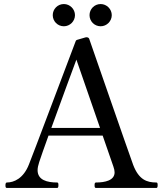

<svg xmlns="http://www.w3.org/2000/svg" viewBox="-20 -930 814 950"><path d="M296 -800C326 -800 351 -825 351 -855C351 -885 326 -910 296 -910C265 -910 241 -885 241 -855C241 -825 265 -800 296 -800ZM478 -800C508 -800 533 -825 533 -855C533 -885 508 -910 478 -910C447 -910 423 -885 423 -855C423 -825 447 -800 478 -800ZM754 -27C706 -27 667 -41 639 -114C614 -182 425 -728 422 -736C421 -741 417 -744 413 -745C409 -746 406 -746 403 -745L362 -733C358 -732 355 -729 354 -725C325 -649 135 -144 123 -116C96 -47 49 -27 14 -27C9 -27 7 -22 7 -13C7 -5 8 0 14 0H263C268 0 269 -7 269 -13C269 -20 269 -27 263 -27C213 -27 166 -39 166 -88C166 -99 169 -113 174 -128C181 -149 198 -199 220 -259H488C515 -180 537 -117 541 -106C545 -95 547 -85 547 -77C547 -37 499 -27 455 -27C449 -27 448 -22 448 -13C448 -5 449 0 455 0H754C759 0 760 -7 760 -13C760 -20 760 -27 754 -27ZM234 -297C282 -429 342 -593 358 -635L475 -297Z"/></svg>

Font: Shippori Mincho OTF Medium
Style: Regular
Weight: 500
Designer: FONTDASU
Foundry: FONTDASU / Google Inc. / but / Adobe
Version: Version 3.300;hotconv 1.0.109;makeotfexe 2.5.65596